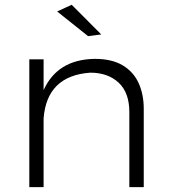

<svg xmlns="http://www.w3.org/2000/svg" viewBox="-20 -766 692 786"><path d="M568.5 0H509.5V-307Q509.5 -387 465.5 -427.8Q421.5 -468.5 349.5 -468.5Q172 -456 158.5 -281.5V0H100V-523H158.5V-397Q215 -522.5 367.5 -525Q438.5 -525 482.8 -498.2Q527 -471.5 547.8 -425.2Q568.5 -379 568.5 -320.5ZM340.5 -618 214 -719 273.5 -746.5 394.5 -625Z"/></svg>

Font: Argentum Novus Light
Style: Regular
Weight: 300
Designer: Julieta Ulanovsky (font) & Cristiano Sobral (main changes)
Foundry: Julieta Ulanovsky (font) & Cristiano Sobral (main changes)
Version: Version 3.00;November 27, 2020;FontCreator 13.0.0.2655 64-bi